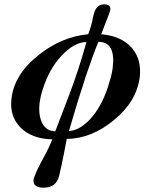

<svg xmlns="http://www.w3.org/2000/svg" viewBox="-20 -631 680 886"><path d="M288 10Q283 36 275 78Q267 120 253 180Q240 235 181 235Q131 235 135 198Q135 190 140 182Q145 167 155.5 145.5Q166 124 182 95Q210 43 221 12Q127 10 74 -43Q23 -96 33 -176Q46 -290 162 -380Q267 -462 387 -473Q390 -481 395 -495.5Q400 -510 405 -530Q411 -568 421 -587Q434 -611 462 -611Q492 -611 489 -585Q487 -577 482 -563.5Q477 -550 469 -530L447 -473Q542 -465 590 -408Q634 -355 625 -275Q610 -162 506 -77Q402 9 288 10ZM477 -226Q485 -252 491.5 -275Q498 -298 500 -318Q515 -438 434 -438Q409 -378 375 -276Q341 -174 298 -26Q350 -30 398.5 -84Q447 -138 477 -226ZM379 -437Q324 -437 265 -375Q206 -312 177 -218Q172 -203 168.5 -188Q165 -173 163 -159Q156 -101 174.5 -63.5Q193 -26 235 -25L300 -195Q343 -308 379 -437Z"/></svg>

Font: DG Didot
Style: Bold Italic
Weight: 700
Designer: David Gatwood, Takis Katsoulidis, and George D. Matthiopoulos
Foundry: David Gatwood
Version: Version 1.0